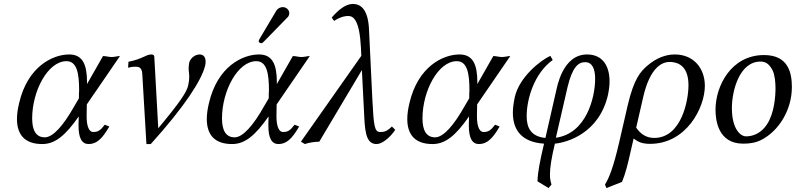

<svg xmlns="http://www.w3.org/2000/svg" viewBox="-20 -718 4033 973"><path d="M420 -189 588 -434C576 -434 560 -429 546 -429C532 -429 516 -434 502 -434L421 -292V-302C421 -390 399 -442 331 -442C246 -442 120 -380 77 -196C70 -167 66 -140 66 -115C66 -37 104 12 194 12C258 12 310 -29 379 -128L378 -89V-81C378 -18 395 12 429 12C469 12 498 -14 534 -77L511 -86C488 -56 476 -49 452 -49C432 -49 419 -77 419 -128V-131ZM317 -408C370 -408 381 -346 381 -260C381 -254 380 -248 380 -241V-220L356 -179C302 -83 249 -22 207 -22C161 -22 143 -60 143 -118C143 -256 222 -408 317 -408Z M701 -344 722 12H744C915 -177 1003 -313 1020 -387C1021 -393 1022 -399 1022 -405C1022 -426 1013 -442 992 -442C964 -442 943 -418 939 -401C937 -389 936 -380 936 -372C936 -356 939 -346 939 -329C939 -318 938 -305 934 -286C926 -251 893 -201 782 -68L762 -429C762 -437 758 -442 747 -442C718 -442 706 -420 631 -405L629 -375C646 -379 655 -380 665 -380C680 -380 699 -379 701 -344Z M1382 -189 1550 -434C1538 -434 1522 -429 1508 -429C1494 -429 1478 -434 1464 -434L1383 -292V-302C1383 -390 1361 -442 1293 -442C1208 -442 1082 -380 1039 -196C1032 -167 1028 -140 1028 -115C1028 -37 1066 12 1156 12C1220 12 1272 -29 1341 -128L1340 -89V-81C1340 -18 1357 12 1391 12C1431 12 1460 -14 1496 -77L1473 -86C1450 -56 1438 -49 1414 -49C1394 -49 1381 -77 1381 -128V-131ZM1279 -408C1332 -408 1343 -346 1343 -260C1343 -254 1342 -248 1342 -241V-220L1318 -179C1264 -83 1211 -22 1169 -22C1123 -22 1105 -60 1105 -118C1105 -256 1184 -408 1279 -408ZM1413 -682C1402 -682 1388 -676 1381 -665L1296 -522C1294 -519 1292 -514 1292 -513C1291 -512 1291 -511 1291 -510C1291 -504 1297 -499 1304 -499C1308 -499 1313 -503 1317 -507L1436 -629C1442 -634 1444 -639 1445 -644C1446 -646 1446 -648 1446 -651C1446 -668 1431 -682 1413 -682Z M1983 -60 1966 -77C1940 -51 1926 -49 1906 -49C1877 -49 1874 -83 1867 -214L1850 -569C1845 -687 1795 -698 1768 -698C1731 -698 1694 -667 1661 -629L1673 -612C1695 -627 1721 -637 1745 -637C1771 -637 1802 -616 1809 -478L1811 -435L1505 0L1525 12C1547 4 1572 1 1598 0L1814 -363L1826 -126C1830 -33 1842 12 1889 12C1916 12 1957 -21 1983 -60Z M2398 -189 2566 -434C2554 -434 2538 -429 2524 -429C2510 -429 2494 -434 2480 -434L2399 -292V-302C2399 -390 2377 -442 2309 -442C2224 -442 2098 -380 2055 -196C2048 -167 2044 -140 2044 -115C2044 -37 2082 12 2172 12C2236 12 2288 -29 2357 -128L2356 -89V-81C2356 -18 2373 12 2407 12C2447 12 2476 -14 2512 -77L2489 -86C2466 -56 2454 -49 2430 -49C2410 -49 2397 -77 2397 -128V-131ZM2295 -408C2348 -408 2359 -346 2359 -260C2359 -254 2358 -248 2358 -241V-220L2334 -179C2280 -83 2227 -22 2185 -22C2139 -22 2121 -60 2121 -118C2121 -256 2200 -408 2295 -408Z M2781 -414 2769 -435C2721 -413 2613 -330 2589 -227C2583 -198 2579 -172 2579 -147C2579 -55 2628 3 2737 10C2717 95 2704 159 2704 201L2760 235L2775 217C2770 203 2767 187 2767 166C2767 132 2774 85 2792 10C2854 4 3016 -42 3061 -237C3066 -261 3069 -284 3069 -306C3069 -381 3036 -442 2955 -442C2830 -442 2803 -274 2799 -260L2744 -19C2672 -26 2649 -69 2649 -129C2649 -218 2688 -347 2781 -414ZM2797 -20 2856 -276C2880 -377 2910 -403 2945 -403C2981 -403 2996 -370 2996 -319C2996 -223 2951 -41 2797 -20Z M3552 -283C3552 -373 3494 -442 3400 -442C3356 -442 3307 -426 3258 -383C3228 -356 3193 -322 3161 -184L3117 7C3088 131 3067 183 3046 217L3053 235L3132 204C3149 164 3161 116 3174 58L3191 -16C3213 1 3234 11 3274 11C3459 11 3552 -173 3552 -283ZM3295 -19C3253 -19 3225 -41 3204 -71L3240 -228C3274 -374 3333 -404 3373 -404C3429 -404 3469 -371 3469 -286C3469 -210 3434 -19 3295 -19Z M3606 -162C3606 -109 3619 10 3746 10C3778 10 3809 6 3838 -9C3925 -53 3993 -159 3993 -277C3993 -349 3975 -439 3852 -439C3685 -439 3606 -282 3606 -162ZM3689 -170C3689 -260 3728 -406 3834 -406C3864 -406 3880 -390 3895 -362C3907 -337 3910 -300 3910 -270C3910 -230 3904 -144 3867 -88C3839 -45 3799 -27 3761 -27C3732 -27 3689 -65 3689 -170Z"/></svg>

Font: Libertinus Serif
Style: Italic
Weight: 400
Italic angle: -12°
Designer: Philipp H. Poll, Khaled Hosny
Foundry: Caleb Maclennan
Version: Version 7.050;RELEASE